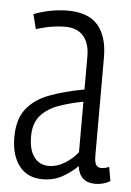

<svg xmlns="http://www.w3.org/2000/svg" viewBox="-45 -579 428 625"><g transform="rotate(5 169.0 -267.0)"><path d="M14 -119Q14 -177 40.5 -211Q67 -245 115 -263Q163 -281 228 -293V-401Q228 -444 207.5 -467.5Q187 -491 147 -491Q129 -491 105.5 -487.5Q82 -484 53 -475L41 -523Q70 -534 98.5 -539Q127 -544 151 -544Q219 -544 250.5 -507.5Q282 -471 282 -402V-81Q282 -59 288 -51Q294 -43 304 -43Q317 -43 330 -49L338 -3Q315 10 290 10Q238 10 231 -43Q209 -21 181 -5.5Q153 10 117 10Q68 10 41 -24.5Q14 -59 14 -119ZM68 -126Q68 -82 85.5 -58.5Q103 -35 133 -35Q161 -35 186.5 -51Q212 -67 228 -88V-253Q185 -245 148.5 -232Q112 -219 90 -194Q68 -169 68 -126Z"/></g></svg>

Font: Georama Condensed Light
Style: Regular
Weight: 300
Width: 3
Designer: Jean-Baptiste Levee
Foundry: Production Type
Version: Version 1.000